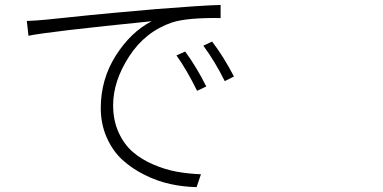

<svg xmlns="http://www.w3.org/2000/svg" viewBox="-20 -726 1540 773"><path d="M725.6 -518.6Q772.5 -454.1 810.5 -377.9L773.4 -360.4Q732.4 -444.3 690.4 -502.9ZM834 -558.6Q880.9 -497.1 921.9 -418L884.8 -399.4Q846.7 -476.6 798.8 -542ZM87.9 -641.6Q122.1 -642.6 171.9 -647.5Q184.6 -648.4 261.2 -656.7Q337.9 -665 433.1 -673.8Q528.3 -682.6 609.4 -689.5Q792 -704.1 868.2 -706.1V-653.3Q734.4 -655.3 672.9 -635.7Q564.5 -598.6 500 -499Q435.5 -399.4 435.5 -302.7Q435.5 -241.2 457.5 -192.9Q479.5 -144.5 514.6 -114.3Q549.8 -84 597.7 -63.5Q645.5 -43 691.9 -34.7Q738.3 -26.4 789.1 -24.4L771.5 27.3Q718.8 26.4 666.5 15.1Q614.3 3.9 563 -21.5Q511.7 -46.9 472.7 -82.5Q433.6 -118.2 409.7 -172.4Q385.7 -226.6 385.7 -291Q385.7 -406.2 445.8 -501.5Q505.9 -596.7 590.8 -640.6Q172.9 -598.6 94.7 -582Z"/></svg>

Font: Bpmf Zihi Sans Light
Style: Light
Weight: 300
Foundry: But Ko
Version: Version 1.320